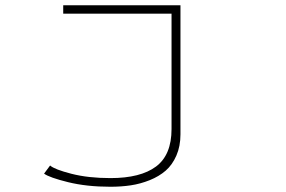

<svg xmlns="http://www.w3.org/2000/svg" viewBox="-20 -520 1090 732"><path d="M668 -500V-8Q668 37.5 652.5 73Q637 108.5 611.8 130.5Q586.5 152.5 551 166.8Q515.5 181 479 186.5Q442.5 192 401 192Q310.5 192 239.5 174.5Q168.5 157 148 142L171 111Q188 126 252.2 142.5Q316.5 159 401 159Q516 159 575 114.8Q634 70.5 634 -28V-468H221V-500Z"/></svg>

Font: League Mono Extended Thin
Style: Regular
Weight: 100
Width: 9
Designer: Tyler Finck
Foundry: The League of Moveable Type / Tyler Finck
Version: Version 2.210